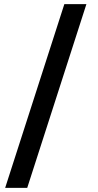

<svg xmlns="http://www.w3.org/2000/svg" viewBox="-20 -760 477 931"><path d="M112 151H5L292 -740H399Z"/></svg>

Font: IBM Plex Sans SemiBold
Style: Regular
Weight: 600
Designer: Mike Abbink, Paul van der Laan, Pieter van Rosmalen
Foundry: Bold Monday
Version: Version 3.201